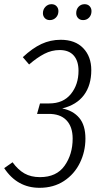

<svg xmlns="http://www.w3.org/2000/svg" viewBox="-27 -886 482 917"><path d="M409 -551Q409 -479 374 -432Q339 -385 270 -368Q322 -358 351.5 -323Q381 -288 381 -224Q381 -162 354.5 -108Q328 -54 278.5 -21.5Q229 11 162 11Q55 11 -7 -83L33 -111Q59 -75 90 -57.5Q121 -40 164 -40Q243 -40 281.5 -94.5Q320 -149 320 -224Q320 -281 290 -312Q260 -343 203 -342H150L164 -392H208Q275 -392 311.5 -437Q348 -482 348 -548Q348 -595 325 -621Q302 -647 258 -647Q220 -647 185 -629Q150 -611 112 -578L82 -613Q128 -656 171 -676Q214 -696 263 -696Q332 -696 370.5 -656Q409 -616 409 -551ZM178 -823Q178 -841 190 -853.5Q202 -866 219 -866Q234 -866 243 -856.5Q252 -847 252 -833Q252 -814 240 -802Q228 -790 211 -790Q196 -790 187 -799.5Q178 -809 178 -823ZM337 -823Q337 -842 348.5 -854Q360 -866 377 -866Q392 -866 401 -856.5Q410 -847 410 -833Q410 -814 398.5 -802Q387 -790 370 -790Q355 -790 346 -799.5Q337 -809 337 -823Z"/></svg>

Font: Fira Sans Extra Condensed Light
Style: Italic
Weight: 300
Width: 3
Italic angle: -8°
Designer: Carrois Corporate & Edenspiekermann AG
Foundry: Carrois Corporate GbR & Edenspiekermann AG
Version: Version 4.203